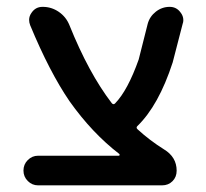

<svg xmlns="http://www.w3.org/2000/svg" viewBox="-20 -565 605 563"><path d="M328.1 -108.4Q330.1 -108.4 330.6 -109.9Q331.1 -111.3 330.1 -113.3Q250 -174.8 183.6 -268.6Q125 -354.5 68.4 -491.2Q65.4 -499 65.4 -506.8Q65.4 -517.6 72.3 -527.3Q84 -544.9 104.5 -544.9H105.5Q130.9 -544.9 152.3 -530.3Q173.8 -515.6 183.6 -491.2Q240.2 -350.6 307.6 -262.7Q312.5 -256.8 317.4 -261.7Q354.5 -299.8 386.7 -390.6L413.1 -495.1Q418.9 -516.6 437 -530.8Q455.1 -544.9 477.5 -544.9Q497.1 -544.9 508.8 -529.3Q517.6 -518.6 517.6 -505.9Q517.6 -500 515.6 -495.1L486.3 -381.8Q445.3 -255.9 382.8 -195.3Q377.9 -190.4 383.8 -185.5Q418.9 -153.3 460.9 -127Q498 -104.5 498 -64.5Q498 -45.9 485.8 -33.7Q473.6 -21.5 455.1 -21.5H91.8Q74.2 -21.5 61.5 -34.2Q48.8 -46.9 48.8 -64.9Q48.8 -83 61.5 -95.7Q74.2 -108.4 91.8 -108.4Z"/></svg>

Font: Gen Jyuu Gothic Medium
Style: Regular
Weight: 500
Designer: [Source Han Sans]
Ryoko NISHIZUKA  (kana & ideographs); Paul D. Hunt (Latin, Greek & Cyrillic); Wenlong ZHANG  (bopomofo
Version: Version 1.002.20150607